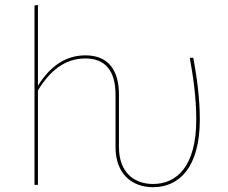

<svg xmlns="http://www.w3.org/2000/svg" viewBox="-20 -754 931 783"><path d="M768.3 -518.3H753.9C766.9 -446.3 780.4 -359.4 780.4 -266.7C780.4 -73.7 699.3 -3.7 604.1 -3.7C526 -3.7 465.1 -51.7 465.1 -154.7V-368.8C465.1 -467.1 422.1 -528.3 328.6 -528.3C244.1 -528.3 182.2 -480.2 134.7 -404.4V-733.8L120.7 -731.7V0H134.7V-385.3C183.1 -464.4 243.3 -515.6 328.1 -515.6C413 -515.6 451.1 -461 451.1 -367.1V-154.3C451.1 -45 517.7 9.4 604.1 9.4C711 9.4 794.9 -71.8 794.9 -266.7C794.9 -359.8 781.3 -446.3 768.3 -518.3Z"/></svg>

Font: Fira Sans Hair
Style: Regular
Weight: 100
Designer: bBox Type GmbH & Carrois Corporate GbR & Edenspiekermann AG
Foundry: bBox Type GmbH & Carrois Corporate GbR & Edenspiekermann AG
Version: Version 4.300;PS 004.300;hotconv 1.0.88;makeotf.lib2.5.64775